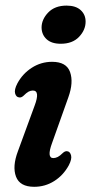

<svg xmlns="http://www.w3.org/2000/svg" viewBox="-20 -674 333 702"><path d="M202 -514Q168.5 -514 150.5 -530.5Q132.5 -547 132 -573Q132 -603 156.2 -628.2Q180.5 -653.5 223.5 -653.5Q257 -653.5 275 -637Q293 -620.5 293 -595Q293 -564.5 269 -539.2Q245 -514 202 -514ZM170.5 -151.5Q150 -96 175 -96Q182.5 -96 190.8 -100Q199 -104 209.5 -114.5Q218 -122.5 226 -121Q236 -120 239.8 -106.2Q243.5 -92.5 231.5 -69.5Q211.5 -33 178.2 -12Q145 9 105 9Q52.5 9 38.5 -28.2Q24.5 -65.5 45.5 -121L106.5 -287.5Q127.5 -343 100 -343Q92 -343 84.2 -338.8Q76.5 -334.5 65.5 -323.5Q57 -316 49.5 -318Q39 -319 35.2 -332.5Q31.5 -346 43.5 -369Q62.5 -404.5 96.2 -426.2Q130 -448 170.5 -448Q223 -448 236.2 -410.5Q249.5 -373 230 -318.5Z"/></svg>

Font: Fraunces 144pt S100 SemiBold
Style: Italic
Weight: 600
Italic angle: -16°
Version: Version 1.000; ttfautohint (v1.8.3)